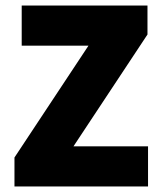

<svg xmlns="http://www.w3.org/2000/svg" viewBox="-20 -670 582 690"><path d="M32 0H512V-144H244L510 -546V-650H58V-506H298L32 -104Z"/></svg>

Font: Giro Sans Black
Style: Regular
Weight: 900
Designer: Paul D. Hunt
Foundry: Adobe Systems Incorporated
Version: Version 1.000;PS 1.0;hotconv 1.0.88;makeotf.lib2.5.647800